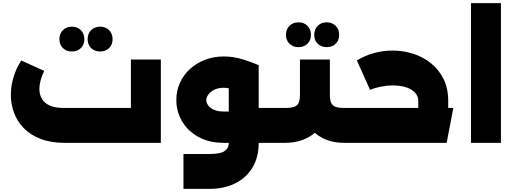

<svg xmlns="http://www.w3.org/2000/svg" viewBox="-20 -921 3320 1238"><path d="M396 0Q307 0 241.5 -25.5Q176 -51 133.5 -94.5Q91 -138 70.5 -193.5Q50 -249 50 -310Q50 -366 67 -423Q84 -480 117 -531L265 -464Q250 -433 242 -403.5Q234 -374 234 -347Q234 -312 250 -284Q266 -256 300.5 -240.5Q335 -225 390 -225H824V-537H1017V0ZM626 -589Q590 -589 567.5 -611Q545 -633 545 -668Q545 -704 567.5 -726.5Q590 -749 626 -749Q661 -749 683.5 -726.5Q706 -704 706 -668Q706 -633 683.5 -611Q661 -589 626 -589ZM444 -589Q408 -589 385.5 -611Q363 -633 363 -668Q363 -704 385.5 -726.5Q408 -749 444 -749Q479 -749 501.5 -726.5Q524 -704 524 -668Q524 -633 501.5 -611Q479 -589 444 -589Z M1609 0V-225H1763V0ZM1763 0V-225Q1771 -225 1777 -194.5Q1783 -164 1783 -114Q1783 -62 1777 -31Q1771 0 1763 0ZM1163 297V72H1328Q1402 72 1428.5 53Q1455 34 1455 2V-501H1648V2Q1648 92 1608.5 158.5Q1569 225 1497 261Q1425 297 1328 297ZM1422 0Q1329 0 1260.5 -37.5Q1192 -75 1154.5 -138Q1117 -201 1117 -276Q1117 -337 1140.5 -388Q1164 -439 1206 -477Q1248 -515 1303.5 -536Q1359 -557 1422 -557Q1484 -557 1543 -539Q1602 -521 1648 -501L1571 -302Q1486 -355 1422 -355Q1387 -355 1362 -342.5Q1337 -330 1323.5 -311.5Q1310 -293 1310 -275Q1310 -259 1322 -242Q1334 -225 1359 -213.5Q1384 -202 1422 -202H1592V0Z M1763 0V-225H1821Q1858 -225 1878 -232.5Q1898 -240 1906 -258.5Q1914 -277 1914 -309V-537H2107V-309Q2107 -214 2072 -145Q2037 -76 1973 -38.5Q1909 -1 1821 0ZM2200 0Q2112 0 2048 -37.5Q1984 -75 1949 -144.5Q1914 -214 1914 -309H2107Q2107 -277 2115 -258.5Q2123 -240 2143 -232.5Q2163 -225 2200 -225H2233V0ZM2233 0V-225Q2241 -225 2247 -194.5Q2253 -164 2253 -114Q2253 -62 2247 -31Q2241 0 2233 0ZM1763 0Q1755 0 1749 -31Q1743 -62 1743 -114Q1743 -164 1749 -194.5Q1755 -225 1763 -225ZM2087 -617Q2051 -617 2028.5 -639Q2006 -661 2006 -696Q2006 -732 2028.5 -754.5Q2051 -777 2087 -777Q2122 -777 2144.5 -754.5Q2167 -732 2167 -696Q2167 -661 2144.5 -639Q2122 -617 2087 -617ZM1905 -617Q1869 -617 1846.5 -639Q1824 -661 1824 -696Q1824 -732 1846.5 -754.5Q1869 -777 1905 -777Q1940 -777 1962.5 -754.5Q1985 -732 1985 -696Q1985 -661 1962.5 -639Q1940 -617 1905 -617Z M2677 -170V-271Q2677 -299 2658 -321.5Q2639 -344 2602 -357Q2565 -370 2511 -370Q2474 -370 2434.5 -362Q2395 -354 2366 -342L2281 -531Q2333 -563 2392 -579Q2451 -595 2511 -595Q2580 -595 2644 -574.5Q2708 -554 2759 -513Q2810 -472 2840 -411.5Q2870 -351 2870 -271V-170ZM2233 0V-225H2903L2860 0ZM2233 0Q2225 0 2219 -31Q2213 -62 2213 -114Q2213 -164 2219 -194.5Q2225 -225 2233 -225Z M3017 0V-901H3210V0Z"/></svg>

Font: Alexandria Black
Style: Regular
Weight: 900
Designer: Mohamed Gaber
Foundry: Kief Type Foundry
Version: Version 5.100